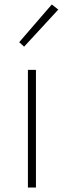

<svg xmlns="http://www.w3.org/2000/svg" viewBox="-20 -840 285 860"><path d="M105 0V-527H141V0ZM88 -631 66 -651 212 -820 241 -797Z"/></svg>

Font: Noto Sans SC Thin Thin
Style: Regular
Weight: 250
Version: Version 2.004-H2;hotconv 1.0.118;makeotfexe 2.5.65603